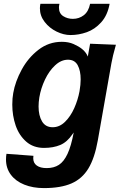

<svg xmlns="http://www.w3.org/2000/svg" viewBox="-20 -781 640 1008"><path d="M11.5 56.5Q11.5 39.5 14 26.5L155.5 37Q154.5 46 154.5 49.5Q154.5 75 173.2 88.2Q192 101.5 225 101.5Q263 101.5 289.2 84.5Q315.5 67.5 334.5 26.8Q353.5 -14 367 -85.5L360.5 -76.5Q332.5 -35 296.2 -19.8Q260 -4.5 211 -4.5Q155 -4.5 117.5 -37.5Q80 -70.5 62.2 -122.2Q44.5 -174 44.5 -232Q44.5 -265.5 49.5 -292.5Q60 -353 93.8 -415.2Q127.5 -477.5 181.8 -519.5Q236 -561.5 304.5 -561.5Q339.5 -561.5 366.2 -549.8Q393 -538 410.5 -524Q421.5 -515.5 429.5 -504.5Q437.5 -493.5 441 -484L453 -551.5L588.5 -546Q570.5 -482.5 565 -449.5L493.5 -44Q477 49 444.2 103.2Q411.5 157.5 355.2 182Q299 206.5 210.5 206.5Q152.5 206.5 107.2 188.2Q62 170 36.8 136Q11.5 102 11.5 56.5ZM397.5 -302Q403.5 -337 403.5 -364Q403.5 -410 387.8 -438.8Q372 -467.5 337 -467.5Q301 -467.5 269.5 -438.2Q238 -409 216.2 -363.2Q194.5 -317.5 186.5 -269.5Q182.5 -244 182.5 -222Q182.5 -174 200.8 -143.5Q219 -113 256.5 -113Q292.5 -113 321.5 -141.5Q350.5 -170 369.8 -213.2Q389 -256.5 397.5 -302ZM189.5 -737.5Q189.5 -747.5 192 -761H292Q289.5 -749.5 289.5 -741.5Q289.5 -710.5 312 -696.2Q334.5 -682 362.5 -682Q395 -682 420 -701.2Q445 -720.5 453 -761H555.5Q544.5 -700.5 511.2 -663.8Q478 -627 435.8 -612Q393.5 -597 350 -597Q314.5 -597 277 -615.2Q239.5 -633.5 214.5 -665.8Q189.5 -698 189.5 -737.5Z"/></svg>

Font: JuliaMono ExtraBoldItalic
Style: Regular
Weight: 800
Italic angle: -9°
Monospace: yes
Designer: cormullion
Foundry: corm
Version: Version 0.049; ttfautohint (v1.8.4)